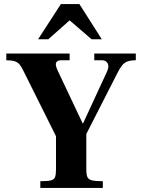

<svg xmlns="http://www.w3.org/2000/svg" viewBox="-20 -923 692 943"><path d="M178 0V-33Q214 -33 230 -37Q246 -41 250.5 -53.5Q255 -66 255 -90V-254L94 -577Q85 -596 76 -606.5Q67 -617 52.5 -622Q38 -627 11 -627V-660H322V-627H280Q262 -627 256 -616Q250 -605 263 -577L386 -317H388L504 -568Q514 -589 512 -601.5Q510 -614 501.5 -620.5Q493 -627 481 -627H443V-660H647V-627Q621 -627 605.5 -621Q590 -615 579 -601Q568 -587 556 -563L404 -265V-90Q404 -65 409.5 -53Q415 -41 432.5 -37Q450 -33 485 -33V0ZM167 -730 279 -903H370L480 -730H430L322 -823L217 -730Z"/></svg>

Font: Frank Ruhl Libre
Style: Bold
Weight: 700
Designer: Yanek Iontef
Foundry: Fontef
Version: Version 6.004